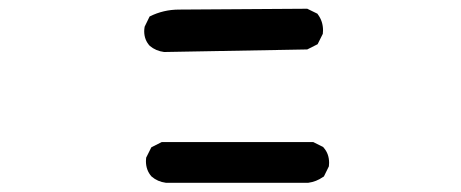

<svg xmlns="http://www.w3.org/2000/svg" viewBox="-20 -589 1040 433"><path d="M309.1 -225.6Q309.1 -228.5 309.6 -233.4L321.3 -256.8L344.7 -268.6H686.5L709 -257.3L710 -255.9Q722.2 -242.2 722.2 -221.7Q722.2 -218.8 721.7 -213.9L710.4 -190.9L708.5 -189.9Q693.4 -179.2 675.3 -176.8H354Q335.4 -179.2 321.8 -190.9Q309.1 -205.1 309.1 -225.6ZM305.2 -518.6Q305.2 -522.9 306.2 -528.8L317.4 -551.8Q348.6 -567.4 383.8 -567.4L672.9 -569.3L695.8 -558.1L696.8 -556.6Q708.5 -541 708.5 -520.5Q708.5 -517.6 708 -512.7L696.3 -489.3L672.9 -477.5L350.1 -471.7Q331.5 -474.1 317.9 -485.4Q305.2 -499 305.2 -518.6Z"/></svg>

Font: Bakudai
Style: Bold
Weight: 700
Version: Version 1.48